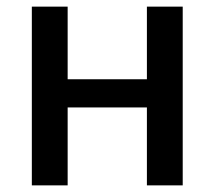

<svg xmlns="http://www.w3.org/2000/svg" viewBox="-20 -559 647 579"><path d="M184 -539H76V0H184V-235H423V0H531V-539H423V-320H184Z"/></svg>

Font: Noto Sans Thai Medium
Style: Regular
Weight: 500
Designer: Monotype Design Team
Foundry: Monotype Imaging Inc.
Version: Version 1.901